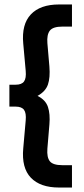

<svg xmlns="http://www.w3.org/2000/svg" viewBox="-20 -743 374 859"><path d="M244 96Q160 96 118 52Q76 8 84 -79L95 -204Q98 -237 87.5 -251.5Q77 -266 50 -266H22V-364H50Q77 -364 87.5 -378.5Q98 -393 95 -426L84 -548Q76 -634 118 -678.5Q160 -723 244 -723H302V-624H259Q217 -624 203 -606Q189 -588 192 -550L201 -445Q205 -396 194.5 -365Q184 -334 148 -314Q184 -296 194.5 -264.5Q205 -233 201 -186L192 -78Q189 -39 203 -21.5Q217 -4 259 -4H302V96Z"/></svg>

Font: Outfit Semi Bold
Style: Regular
Weight: 600
Designer: Rodrigo Fuenzalida
Foundry: fragTYPE
Version: Version 1.000